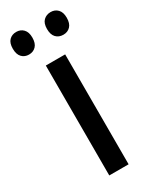

<svg xmlns="http://www.w3.org/2000/svg" viewBox="-214 -772 648 817"><g transform="rotate(-30 109.5 -363.5)"><path d="M158 0H63V-540H158ZM-23 -672Q-23 -700 -9.5 -713.5Q4 -727 25 -727Q46 -727 59.5 -713Q73 -699 73 -672Q73 -644 59.5 -630Q46 -616 25 -616Q4 -616 -9.5 -630Q-23 -644 -23 -672ZM145 -672Q145 -700 159 -713.5Q173 -727 194 -727Q215 -727 228.5 -713Q242 -699 242 -672Q242 -644 228.5 -630Q215 -616 194 -616Q172 -616 158.5 -630Q145 -644 145 -672Z"/></g></svg>

Font: Noto Sans Ethiopic ExtraCondensed Medium
Style: Regular
Weight: 500
Width: 2
Designer: Monotype Design Team
Foundry: Monotype Imaging Inc.
Version: Version 2.102; ttfautohint (v1.8.4.7-5d5b)